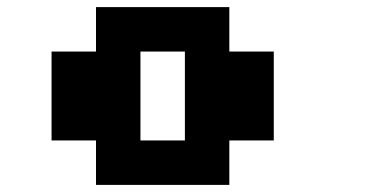

<svg xmlns="http://www.w3.org/2000/svg" viewBox="-20 -1020 1040 540"><path d="M250 -500V-625H125V-875H250V-1000H625V-875H750V-625H625V-500ZM375 -625H500V-875H375Z"/></svg>

Font: Press Start 2P
Style: Regular
Weight: 400
Designer: CodeMan38
Foundry: CodeMan38
Version: Version 3.000